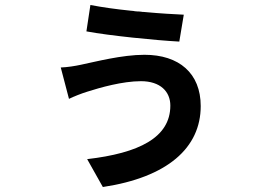

<svg xmlns="http://www.w3.org/2000/svg" viewBox="-20 -676 1040 771"><path d="M718 -617C676 -619 623 -622 569 -627L558 -628C555 -628 551 -628 547 -629L537 -630C535 -630 533 -630 532 -630L521 -631C519 -631 517 -632 516 -632L505 -633C446 -639 389 -647 343 -656L327 -550C417 -533 606 -514 700 -509L718 -617ZM786 -250C786 -382 699 -456 560 -456C470 -456 363 -428 305 -416C282 -411 251 -406 224 -405L257 -279C275 -288 308 -301 331 -308C381 -324 472 -350 546 -350C624 -350 664 -308 664 -252C664 -123 537 -61 330 -37L393 75C652 36 786 -82 786 -250Z"/></svg>

Font: Glow Sans TC Normal
Style: Bold
Weight: 700
Designer: Ryoko NISHIZUKA (kana, bopomofo & ideographs); Paul D. Hunt (Latin, Greek & Cyrillic); Sandoll Communications, Soo-young
Version: Version 0.93